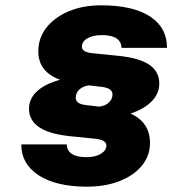

<svg xmlns="http://www.w3.org/2000/svg" viewBox="-20 -686 648 722"><path d="M341 -164 242 -174Q89 -190 89 -277Q89 -315 119.5 -343Q150 -371 206 -386Q124 -416 124 -493Q124 -543 154.5 -582Q185 -621 238.5 -643.5Q292 -666 361 -666Q479 -666 543.5 -624.5Q608 -583 608 -506H437Q435 -554 363 -554Q330 -554 309 -542Q288 -530 288 -510Q288 -490 327 -486L426 -476Q504 -468 541.5 -442.5Q579 -417 579 -372Q579 -334 550.5 -305Q522 -276 471 -259Q544 -226 544 -148Q544 -100 513.5 -63Q483 -26 429.5 -5Q376 16 307 16Q192 16 126 -26.5Q60 -69 60 -143H231Q233 -95 305 -95Q338 -95 359 -107.5Q380 -120 380 -139Q380 -159 341 -164ZM303 -291 353 -285Q376 -288 389.5 -300.5Q403 -313 403 -331Q403 -354 365 -359L315 -365Q292 -362 278.5 -349.5Q265 -337 265 -318Q265 -295 303 -291Z"/></svg>

Font: Overused Grotesk ExtraBold
Style: Italic
Weight: 800
Italic angle: -10°
Version: Version 0.003